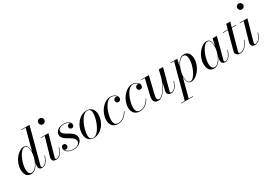

<svg xmlns="http://www.w3.org/2000/svg" viewBox="44 -1929 4748 3347"><g transform="rotate(-30 2418.0 -255.0)"><path d="M361.5 -324.5C361.5 -402.5 346 -470 274.5 -470C158.5 -470 31 -305.5 31 -152.5C31 -51 69.5 10 158 10C226 10 281.5 -52.5 317.5 -131.5L309 -85C307 -74.5 307 -63 307 -58C307 -18 328 10 375 10C442 10 481.5 -38 524.5 -153L516 -156C474.5 -47 437 -2 385 -2C369.5 -2 364.5 -12.5 364.5 -23C364.5 -27.5 365 -33 366.5 -39L556 -750H388V-741H473.5L361.5 -324ZM354 -324C354 -192 271 -7 174 -7C132 -7 107 -42.5 107 -116.5C107 -245.5 198 -456.5 284.5 -456.5C337.5 -456.5 354 -400 354 -324Z M705.5 -700C705.5 -667 732 -639.5 765 -639.5C798 -639.5 825.5 -667 825.5 -700C825.5 -733 798 -760 765 -760C732 -760 705.5 -733 705.5 -700ZM810 -153 801.5 -156C759 -46.5 723.5 -2.5 669.5 -2.5C654.5 -2.5 650 -12 650 -23.5C650 -28 650.5 -34 652 -39.5L770.5 -460H614V-451H690L585 -85C582 -74 580.5 -63 580.5 -53C580.5 -15 605 10 657 10C729 10 766.5 -38 810 -153Z M1189 -132C1189 -275 961.5 -283.5 961.5 -383.5C961.5 -439 1025 -459.5 1076 -459.5C1128 -459.5 1165.5 -443 1186 -420.5C1180.5 -422.5 1175 -423.5 1169 -423.5C1141.5 -423.5 1122 -402 1122 -376.5C1122 -344 1144.5 -328.5 1169 -328.5C1192.5 -328.5 1214 -344 1214 -380C1214 -422 1164 -469 1076 -469C978 -469 908 -416 908 -342C908 -216 1140 -199.5 1140 -88C1140 -25 1067.5 1 1012 1C947.5 1 887.5 -23 867 -69C875 -64 885 -62 895.5 -62C920.5 -62 943.5 -78.5 943.5 -109C943.5 -138.5 924.5 -159.5 897 -159.5C865.5 -159.5 847 -134.5 847 -105C847 -30.5 928.5 10 1012.5 10C1099 10 1189 -43 1189 -132Z M1419.5 10C1560.5 10 1687.5 -135 1687.5 -310C1687.5 -400 1640 -470 1539 -470C1398 -470 1271 -324.5 1271 -149.5C1271 -59.5 1318.5 10 1419.5 10ZM1411.5 1C1360.5 1 1337 -30 1337 -79C1337 -228 1438 -460.5 1547 -460.5C1598 -460.5 1621.5 -429.5 1621.5 -380.5C1621.5 -231.5 1520.5 1 1411.5 1Z M2109 -129.5 2101 -134C2060.5 -60.5 1995 -2 1910 -2C1855.5 -2 1829 -45 1829 -106.5C1829 -235.5 1913.5 -459 2027.5 -459C2072.5 -459 2108 -438 2127 -413.5C2118.5 -417 2108.5 -418 2098 -418C2072.5 -418 2051 -395.5 2051 -368C2051 -333 2075.5 -318 2100.5 -318C2129.5 -318 2152 -339.5 2152 -375C2152 -414 2103 -470 2021 -470C1880 -470 1754.5 -305 1754.5 -150C1754.5 -55 1807 10 1903 10C1999 10 2069.5 -54 2109 -129.5Z M2548.5 -129.5 2540.5 -134C2500 -60.5 2434.5 -2 2349.5 -2C2295 -2 2268.5 -45 2268.5 -106.5C2268.5 -235.5 2353 -459 2467 -459C2512 -459 2547.5 -438 2566.5 -413.5C2558 -417 2548 -418 2537.5 -418C2512 -418 2490.5 -395.5 2490.5 -368C2490.5 -333 2515 -318 2540 -318C2569 -318 2591.5 -339.5 2591.5 -375C2591.5 -414 2542.5 -470 2460.5 -470C2319.5 -470 2194 -305 2194 -150C2194 -55 2246.5 10 2342.5 10C2438.5 10 2509 -54 2548.5 -129.5Z M2792 -460H2636.5V-451H2705L2631.5 -141C2613.5 -59 2621 10 2717.5 10C2802 10 2889 -119 2937.5 -237.5L2900 -85C2897.5 -74.5 2895.5 -60.5 2895.5 -52.5C2895.5 -22.5 2921.5 10 2973.5 10C3038 10 3079 -38 3122 -153L3113.5 -156C3072 -47 3034.5 -2.5 2980.5 -2.5C2968 -2.5 2962 -11 2962 -21.5C2962 -26.5 2962.5 -33.5 2964 -39.5L3076.5 -460H2992L2957 -318C2917 -167 2805.5 -8.5 2740.5 -8.5C2683.5 -8.5 2697.5 -74 2716.5 -152.5Z M3290.5 -135.5C3290.5 -60.5 3305.5 10 3377.5 10C3493.5 10 3621 -154.5 3621 -307.5C3621 -409 3582.5 -470 3494 -470C3423 -470 3365 -401 3329.5 -317L3363 -460H3224V-451H3294L3108.5 241H3032V250H3271.5V241H3188.5L3290.5 -143.5C3290.5 -141 3290.5 -138 3290.5 -135.5ZM3298 -136C3298 -268 3381 -453 3478 -453C3521.5 -453 3544.5 -414 3544.5 -347.5C3544.5 -213.5 3453.5 -3.5 3367 -3.5C3315 -3.5 3298 -60 3298 -136Z M4206 -153 4197.5 -156C4156 -47 4118.5 -2.5 4066.5 -2.5C4051.5 -2.5 4046 -11 4046 -22.5C4046 -27 4046.5 -33 4048 -38.5L4160 -460H4075.5L4043 -325.5C4043 -399.5 4029 -470 3956 -470C3840 -470 3712.5 -305.5 3712.5 -152.5C3712.5 -51 3750.5 10 3839 10C3907 10 3963 -53 3999 -132L3990.5 -85C3989.5 -78 3988.5 -69 3988.5 -58C3988.5 -18 4009.5 10 4056.5 10C4123 10 4163 -38 4206 -153ZM4035.5 -324C4035.5 -192 3952 -7 3855.5 -7C3814.5 -7 3788.5 -42 3788.5 -116.5C3788.5 -246.5 3879.5 -456.5 3966 -456.5C4019 -456.5 4035.5 -400 4035.5 -324Z M4542 -163 4533.5 -165.5C4491.5 -60 4437.5 -2 4371.5 -2C4351 -2 4340.5 -9 4340.5 -20C4340.5 -29 4343 -38.5 4345 -45.5L4456.5 -451H4549V-460H4459L4486.5 -560H4406.5L4379.5 -460H4279V-451H4377L4284.5 -110C4279 -90 4275.5 -68.5 4275.5 -58C4275.5 -23.5 4302 10 4364 10C4442.5 10 4499 -53 4542 -163Z M4710 -700C4710 -667 4736.5 -639.5 4769.5 -639.5C4802.5 -639.5 4830 -667 4830 -700C4830 -733 4802.5 -760 4769.5 -760C4736.5 -760 4710 -733 4710 -700ZM4814.5 -153 4806 -156C4763.5 -46.5 4728 -2.5 4674 -2.5C4659 -2.5 4654.5 -12 4654.5 -23.5C4654.5 -28 4655 -34 4656.5 -39.5L4775 -460H4618.5V-451H4694.5L4589.5 -85C4586.5 -74 4585 -63 4585 -53C4585 -15 4609.5 10 4661.5 10C4733.5 10 4771 -38 4814.5 -153Z"/></g></svg>

Font: Bodoni* 24pt
Style: Italic
Weight: 400
Italic angle: -13°
Version: Version 2.3